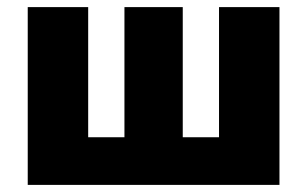

<svg xmlns="http://www.w3.org/2000/svg" viewBox="-20 -520 864 540"><path d="M58 0H766V-500H596V-134H494V-500H330V-134H228V-500H58Z"/></svg>

Font: Giro Sans Black
Style: Regular
Weight: 900
Designer: Paul D. Hunt
Foundry: Adobe Systems Incorporated
Version: Version 1.000;PS 1.0;hotconv 1.0.88;makeotf.lib2.5.647800